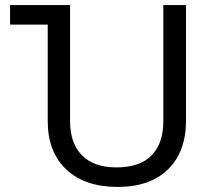

<svg xmlns="http://www.w3.org/2000/svg" viewBox="-20 -734 850 764"><path d="M169.9 -636.2H20V-713.9H258.8V-252Q258.8 -164.1 306.2 -116Q353.5 -67.9 442.9 -67.9Q536.6 -67.9 583.3 -115.7Q629.9 -163.6 629.9 -251V-713.9H720.2V-253.9Q720.2 -130.9 648.9 -60.5Q577.6 9.8 448.2 9.8Q317.4 9.8 243.7 -59.8Q169.9 -129.4 169.9 -252Z"/></svg>

Font: NotoPenekeko
Style: Regular
Weight: 400
Designer: Monotype Design team
Foundry: Monotype Imaging Inc.
Version: Version 1.04